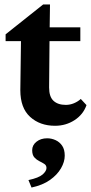

<svg xmlns="http://www.w3.org/2000/svg" viewBox="-20 -549 404 853"><path d="M364.3 -82Q349.6 -40 311 -15.1Q272.5 9.8 224.6 9.8Q157.2 9.8 113.8 -29.8Q70.3 -69.3 70.3 -148.4L73.2 -366.2H4.9V-396.5L171.9 -529.3H202.1L200.2 -391.6L198.2 -160.2Q198.2 -119.1 217.8 -101.1Q237.3 -83 272.5 -83Q291 -83 308.6 -90.3Q326.2 -97.7 338.9 -109.4ZM150.4 -366.2V-427.7H336.9V-366.2ZM120.1 284.2 106.4 251Q152.3 241.2 169.4 226.1Q186.5 210.9 186.5 197.3Q186.5 185.5 176.8 179.2Q167 172.9 154.8 167Q142.6 161.1 132.8 150.4Q123 139.6 123 118.2Q123 95.7 142.1 80.6Q161.1 65.4 189.5 65.4Q209 65.4 227.1 73.7Q245.1 82 256.3 98.6Q267.6 115.2 267.6 142.6Q267.6 169.9 251 198.7Q234.4 227.5 202.1 250.5Q169.9 273.4 120.1 284.2Z"/></svg>

Font: Crimson Pro
Style: Bold
Weight: 700
Designer: Jacques Le Bailly
Foundry: Baron von Fonthausen
Version: Version 1.003